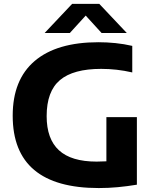

<svg xmlns="http://www.w3.org/2000/svg" viewBox="-20 -969 802 998"><path d="M493.5 8.5Q46 8.5 46 -367.5Q46 -555 160.5 -652.2Q275 -749.5 492 -749.5Q535.5 -749.5 580 -745Q624.5 -740.5 667.5 -730.5V-592.5Q626.5 -602 586.2 -606.5Q546 -611 506 -611Q361 -611 291.8 -552.8Q222.5 -494.5 222.5 -365.5Q222.5 -246.5 286.5 -187.8Q350.5 -129 482 -129Q507.5 -129 533 -130.5V-360H691.5V-9Q640 -0.5 591.5 4Q543 8.5 493.5 8.5ZM212 -797.5 355 -949H496L639 -797.5H508L425.5 -888L343 -797.5Z"/></svg>

Font: Encode Sans SemiExpanded SemiExpanded
Style: Bold
Weight: 700
Width: 6
Designer: Multiple Designers
Foundry: Impallari Type
Version: Version 3.000; ttfautohint (v1.8.3) -l 8 -r 50 -G 200 -x 14 